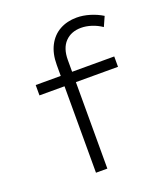

<svg xmlns="http://www.w3.org/2000/svg" viewBox="-139 -861 840 960"><g transform="rotate(-20 281.0 -381.0)"><path d="M379.9 -762.2Q413.6 -762.2 449.2 -751.5Q484.9 -740.7 515.1 -722.2L492.2 -670.9Q467.3 -688 438.5 -697.3Q409.7 -706.5 383.3 -706.5Q330.1 -706.5 298.3 -673.3Q266.6 -640.1 266.6 -577.6V-515.1H490.7V-460H266.6V0H206.1V-460H72.8V-515.1H206.1V-573.7Q206.1 -633.8 228.3 -676.3Q250.5 -718.8 289.8 -740.5Q329.1 -762.2 379.9 -762.2Z"/></g></svg>

Font: Reddit Mono Light
Style: Regular
Weight: 300
Monospace: yes
Designer: Stephen Hutchings
Foundry: Reddit
Version: Version 1.011